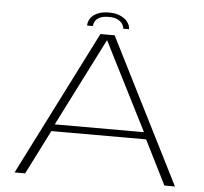

<svg xmlns="http://www.w3.org/2000/svg" viewBox="-54 -838 952 895"><g transform="rotate(5 422.0 -390.5)"><path d="M46.5 0H96L200.5 -207H644L747.5 0H797L455.5 -677.5H389ZM213.5 -239.5 421.5 -650.5H423L631 -239.5ZM421.5 -781Q388.5 -781 366.8 -771.2Q345 -761.5 334.2 -745.2Q323.5 -729 323.5 -711.5H351Q351 -722.5 357.2 -733.8Q363.5 -745 378.8 -752.8Q394 -760.5 421.5 -760.5Q447 -760.5 462.5 -752.8Q478 -745 485.2 -733.5Q492.5 -722 492.5 -711.5H520Q520 -729 507.8 -745.2Q495.5 -761.5 473.5 -771.2Q451.5 -781 421.5 -781Z"/></g></svg>

Font: Anybody Expanded ExtraLight
Style: Regular
Weight: 250
Width: 7
Version: Version 1.113;gftools[0.9.25]